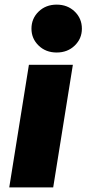

<svg xmlns="http://www.w3.org/2000/svg" viewBox="-20 -810 374 830"><path d="M116 -686Q116 -730 147 -760Q178 -790 225 -790Q272 -790 303 -760Q334 -730 334 -686Q334 -643 303 -613Q272 -583 225 -583Q178 -583 147 -613Q116 -643 116 -686ZM210 0H20L105 -530H295Z"/></svg>

Font: Be Vietnam Black
Style: Italic
Weight: 900
Italic angle: -9°
Designer: Lam Bao; Tony Le; Vietanh Nguyen
Foundry: Yellow Type Foundry
Version: Version 5.000